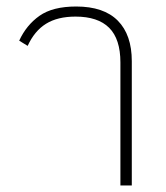

<svg xmlns="http://www.w3.org/2000/svg" viewBox="-20 -570 509 590"><path d="M350 -378Q350 -450 315.5 -484.5Q281 -519 212 -519Q157 -519 121.5 -497Q86 -475 65 -429L39 -445Q61 -493 101.5 -521.5Q142 -550 214 -550Q299 -550 342 -506.5Q385 -463 385 -382V0H350Z"/></svg>

Font: IBM Plex Sans Thai ExtraLight
Style: Regular
Weight: 200
Designer: Mike Abbink, Paul van der Laan, Pieter van Rosmalen, Ben Mitchell, Mark Frömberg
Foundry: Bold Monday
Version: Version 1.1